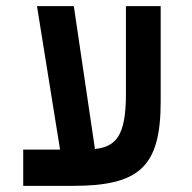

<svg xmlns="http://www.w3.org/2000/svg" viewBox="-20 -606 626 626"><path d="M55.7 0H216.8C433.6 0 503.9 -61 503.9 -274.9V-585.9H390.6V-299.3C390.6 -162.1 357.4 -127.9 289.6 -120.1L220.7 -585.9H100.6L175.8 -118.2H55.7Z"/></svg>

Font: Cascadia Code PL SemiBold
Style: Regular
Weight: 600
Monospace: yes
Designer: Aaron Bell
Foundry: Saja Typeworks
Version: Version 2404.023